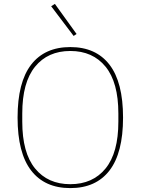

<svg xmlns="http://www.w3.org/2000/svg" viewBox="-20 -951 720 983"><path d="M340 12Q209 12 139.5 -78Q70 -168 70 -349Q70 -530 139.5 -620Q209 -710 340 -710Q471 -710 540.5 -620Q610 -530 610 -349Q610 -168 540.5 -78Q471 12 340 12ZM340 -8Q455 -8 520.5 -88.5Q586 -169 586 -328V-370Q586 -529 520.5 -609.5Q455 -690 340 -690Q225 -690 159.5 -609.5Q94 -529 94 -370V-328Q94 -169 159.5 -88.5Q225 -8 340 -8ZM242 -919 261 -931 372 -777 357 -767Z"/></svg>

Font: IBM Plex Sans Devanagari Thin
Style: Regular
Weight: 100
Designer: Mike Abbink, Paul van der Laan, Pieter van Rosmalen, Erin McLaughlin
Foundry: Bold Monday
Version: Version 1.1